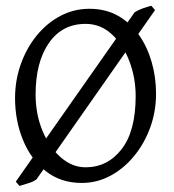

<svg xmlns="http://www.w3.org/2000/svg" viewBox="-20 -609 592 653"><path d="M510.7 -290.5Q510.7 -229.5 490.7 -174.8Q470.7 -120.1 435.5 -77.6Q400.4 -35.2 355 -11Q309.6 13.2 258.3 13.2Q186 13.2 135.3 -27.3Q84.5 -67.9 57.9 -133.5Q31.2 -199.2 31.2 -274.9Q31.2 -335.9 50.8 -390.9Q70.3 -445.8 105 -488.3Q139.6 -530.8 185.5 -554.9Q231.4 -579.1 284.2 -579.1Q339.8 -579.1 382.1 -554.9Q424.3 -530.8 452.9 -489.7Q481.4 -448.7 496.1 -397.2Q510.7 -345.7 510.7 -290.5ZM441.4 -282.2Q441.4 -344.2 420.2 -400.4Q398.9 -456.5 360.6 -492.2Q322.3 -527.8 271 -527.8Q191.4 -527.8 146.2 -462.6Q101.1 -397.5 101.1 -287.6Q101.1 -220.7 124.5 -164.3Q147.9 -107.9 186.5 -74Q225.1 -40 271 -40Q345.7 -40 393.6 -101.6Q441.4 -163.1 441.4 -282.2ZM104.5 0.5Q96.7 7.8 77.1 13.9Q57.6 20 46.4 23.4L33.7 8.8L438 -567.4Q450.7 -575.2 465.8 -580.6Q481 -585.9 494.6 -589.4L507.3 -574.7Z"/></svg>

Font: Dai Banna SIL Light
Style: Regular
Weight: 300
Designer: Victor Gaultney
Foundry: SIL International
Version: Version 4.000